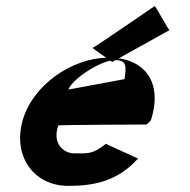

<svg xmlns="http://www.w3.org/2000/svg" viewBox="-20 -677 618 626"><path d="M282 -521C279 -521 346 -475 346 -475L533 -579C531 -575 487 -659 484 -657C481 -655 286 -521 282 -521ZM458 -271C464 -276 469 -282 472 -285C514 -417 444 -492 328 -489C213 -486 87 -400 54 -285C21 -170 88 -71 203 -71C289 -71 364 -87 430 -160L325 -208C282 -173 265 -177 222 -177C189 -177 149 -207 170 -268C173 -270 455 -271 458 -271ZM203 -385C216 -420 309 -481 355 -481C394 -481 392 -460 386 -419Z"/></svg>

Font: Drag You Down
Style: Regular
Weight: 400
Designer: Robert Jablonski
Foundry: Cannot Into Space Fonts
Version: Version 0.97